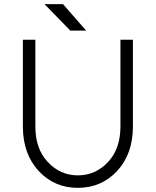

<svg xmlns="http://www.w3.org/2000/svg" viewBox="-20 -891 748 923"><path d="M318 -744H394L283 -871H194ZM90 -700V-283Q90 -151 166 -69Q241 12 354 12Q468 12 543 -69Q581 -110 600 -163.5Q619 -217 619 -283V-700H559V-283Q559 -176 500 -113Q440 -48 354 -48Q269 -48 209 -113Q150 -176 150 -283V-700Z"/></svg>

Font: Unageo
Style: Light
Weight: 300
Designer: Richard Sepsi
Foundry: Richard Sepsi
Version: Version 2.000